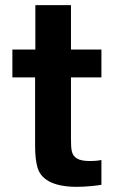

<svg xmlns="http://www.w3.org/2000/svg" viewBox="-20 -720 461 744"><path d="M373 -420V-528H255V-700H117V-528H28V-420H116V-155C116 -121 119 -93 125 -72C137 -28 181 4 278 4C314 4 358 -1 373 -4V-100C358 -97 344 -96 330 -96C306 -96 289 -99 278 -106C257 -119 255 -138 255 -185V-420Z"/></svg>

Font: Be Vietnam
Style: Bold
Weight: 700
Designer: Gabriel Lam
Foundry: TypeRant
Version: Version 4.000